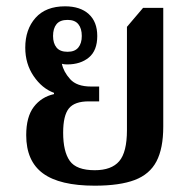

<svg xmlns="http://www.w3.org/2000/svg" viewBox="-20 -577 609 608"><path d="M280 11Q169 11 116 -28Q63 -67 63 -149Q63 -207 87 -238.5Q111 -270 151 -279V-283Q113 -297 86.5 -336Q60 -375 60 -426Q60 -484 92.5 -520.5Q125 -557 186 -557Q234 -557 261 -532.5Q288 -508 288 -463Q288 -417 261.5 -395Q235 -373 193 -373Q182 -373 176 -375Q181 -350 202 -326.5Q223 -303 268 -303H294V-256H261Q216 -256 198 -233.5Q180 -211 180 -157Q180 -97 201 -67.5Q222 -38 280 -38Q333 -38 357.5 -66.5Q382 -95 382 -165V-492L433 -552H497V-176Q497 -107 475.5 -66Q454 -25 406.5 -7Q359 11 280 11ZM194 -413Q217 -413 228 -426.5Q239 -440 239 -463Q239 -487 228 -500.5Q217 -514 194 -514Q170 -514 159 -500.5Q148 -487 148 -463Q148 -440 159 -426.5Q170 -413 194 -413Z"/></svg>

Font: Noto Serif Thai SemiCondensed SemiBold
Style: Regular
Weight: 600
Width: 4
Designer: Monotype Design Team
Foundry: Monotype Imaging Inc.
Version: Version 2.002; ttfautohint (v1.8.4.7-5d5b)